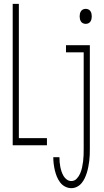

<svg xmlns="http://www.w3.org/2000/svg" viewBox="-20 -755 540 998"><path d="M46 0V-735H78V-37H224V0ZM426 -631Q418 -631 411.5 -634Q405 -637 401 -643Q397 -649 395.5 -656Q394 -663 394 -670Q394 -677 395.5 -684Q397 -691 401 -697Q405 -703 411.5 -706Q418 -709 426 -709Q433 -709 439.5 -706Q446 -703 450 -697Q454 -691 455.5 -684Q457 -677 457 -670Q457 -663 455.5 -656Q454 -649 450 -643Q446 -637 439.5 -634Q433 -631 426 -631ZM351 223Q334 223 318.5 215Q303 207 292.5 193Q282 179 275.5 163Q269 147 265 130Q261 113 259 96Q257 79 257 62H289Q289 75 290 87.5Q291 100 293.5 112.5Q296 125 300 137Q304 149 310.5 160Q317 171 327.5 178.5Q338 186 351 186Q367 186 378.5 174Q390 162 396.5 147Q403 132 406.5 116Q410 100 412 84Q414 68 414.5 52Q415 36 415 20V-483H323V-520H447V20Q447 35 446.5 50.5Q446 66 444 81.5Q442 97 439 112.5Q436 128 431.5 142.5Q427 157 420.5 171Q414 185 404 197Q394 209 380 216Q366 223 351 223Z"/></svg>

Font: Iosevka Curly Extralight
Style: Regular
Weight: 200
Monospace: yes
Designer: Belleve Invis
Foundry: Belleve Invis
Version: Version 22.1.2; ttfautohint (v1.8.4)